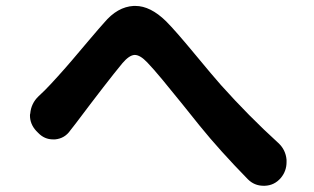

<svg xmlns="http://www.w3.org/2000/svg" viewBox="-20 -671 1040 635"><path d="M212.9 -240.2Q194.3 -212.9 162.1 -210Q158.2 -210 155.3 -210Q127 -210 106.4 -231.4L99.6 -238.3Q79.1 -260.7 79.1 -289.1Q79.1 -293 80.1 -295.9Q83 -329.1 107.4 -352.5Q116.2 -360.4 127.9 -372.1Q144.5 -388.7 171.4 -418.5Q198.2 -448.2 217.3 -470.7Q236.3 -493.2 274.4 -538.1Q312.5 -583 324.2 -595.7Q368.2 -648.4 421.9 -651.4Q424.8 -651.4 427.7 -651.4Q477.5 -651.4 529.3 -600.6Q559.6 -570.3 623 -493.7Q686.5 -417 710.9 -389.6Q802.7 -287.1 900.4 -198.2Q924.8 -175.8 927.7 -142.6Q927.7 -138.7 927.7 -134.8Q927.7 -105.5 909.2 -83Q887.7 -57.6 855.5 -56.6Q853.5 -56.6 851.6 -56.6Q821.3 -56.6 799.8 -78.1Q707 -172.9 640.6 -254.9Q621.1 -279.3 583 -326.7Q544.9 -374 516.1 -408.7Q487.3 -443.4 466.8 -464.8Q443.4 -489.3 425.8 -489.3Q425.8 -489.3 424.8 -489.3Q407.2 -488.3 384.8 -461.9Q334 -400.4 230.5 -262.7Q222.7 -252.9 212.9 -240.2Z"/></svg>

Font: Gen Jyuu GothicX Bold
Style: Bold
Weight: 700
Designer: Ryoko NISHIZUKA (kana &amp; ideographs); Paul D. Hunt (Latin, Greek &amp; Cyrillic); Wenlong ZHANG (bopomofo); Sandoll C
Version: Version 1.058.20140828